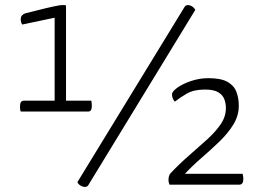

<svg xmlns="http://www.w3.org/2000/svg" viewBox="-20 -730 1030 759"><path d="M62 -289Q60 -294 59.5 -299Q59 -304 59 -308Q59 -320 62.5 -326Q66 -332 76 -332H196V-660L68 -633Q65 -637 63.5 -642.5Q62 -648 62 -654Q62 -663 66.5 -668.5Q71 -674 79 -677Q103 -683 134.5 -691Q166 -699 192 -704.5Q218 -710 225 -710Q228 -710 233 -710Q238 -710 241 -708V-332H341Q342 -326 342.5 -321Q343 -316 343 -312Q343 -300 339.5 -294.5Q336 -289 328 -289ZM316 9Q308 9 299 4Q290 -1 286 -10L708 -700Q710 -704 713.5 -707Q717 -710 723 -710Q730 -710 738 -705.5Q746 -701 752 -691L329 2Q328 4 324.5 6.5Q321 9 316 9ZM650 0Q648 -5 647 -9.5Q646 -14 646 -18Q646 -26 648 -33.5Q650 -41 655 -46Q690 -83 727.5 -115.5Q765 -148 798.5 -178.5Q832 -209 852.5 -239Q873 -269 873 -303Q873 -322 866.5 -338.5Q860 -355 842.5 -365.5Q825 -376 790 -376Q746 -376 718.5 -360Q691 -344 671 -328Q664 -337 662 -343.5Q660 -350 660 -357Q660 -368 680.5 -383Q701 -398 734.5 -409.5Q768 -421 804 -421Q853 -421 879 -406.5Q905 -392 914.5 -367Q924 -342 924 -312Q924 -273 903 -238.5Q882 -204 848.5 -171.5Q815 -139 778.5 -107.5Q742 -76 711 -43H939Q942 -32 942 -23Q942 0 926 0Z"/></svg>

Font: Yanone Kaffeesatz ExtraLight Light
Style: Regular
Weight: 300
Version: Version 2.003